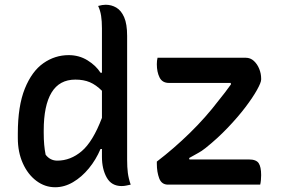

<svg xmlns="http://www.w3.org/2000/svg" viewBox="-20 -777 1190 808"><path d="M269 -545Q313 -545 348.5 -523Q384 -501 403 -471H409V-658Q409 -688 405.5 -710.5Q402 -733 393 -752Q411 -757 425 -757Q449 -757 469.5 -745Q490 -733 502.5 -704.5Q515 -676 515 -626V-105Q515 -73 518 -49.5Q521 -26 530 0Q520 2 511 4Q502 6 492 6Q449 6 429 -30Q409 -66 409 -117V-150H403Q384 -105 354 -68.5Q324 -32 287.5 -10.5Q251 11 212 11Q169 11 133 -16Q97 -43 76 -90Q55 -137 55 -196V-215Q55 -331 84.5 -404Q114 -477 162.5 -511Q211 -545 269 -545ZM643 -534H1014Q1034 -534 1048.5 -520.5Q1063 -507 1071 -487Q1079 -467 1079 -447V-442Q1079 -430 1061.5 -398.5Q1044 -367 1012.5 -325.5Q981 -284 938 -239Q895 -194 845 -154Q829 -141 811 -131.5Q793 -122 776 -112L777 -106H1027Q1058 -106 1068.5 -90.5Q1079 -75 1079 -40Q1079 -30 1078 -19Q1077 -8 1075 0H687Q660 0 650 -26.5Q640 -53 640 -88V-97Q712 -152 779 -217.5Q846 -283 900 -354Q914 -371 926.5 -387.5Q939 -404 952 -422L951 -428H691Q663 -428 651.5 -451Q640 -474 640 -507Q640 -522 643 -534ZM172 -126Q191 -101 221 -101Q277 -101 324 -141Q371 -181 409 -281V-395Q384 -420 358 -431Q332 -442 297 -442Q230 -442 197 -387.5Q164 -333 164 -228V-218Q164 -190 166 -168Q168 -146 172 -126Z"/></svg>

Font: Recursive Sn Csl St Med
Style: Regular
Weight: 500
Version: Version 1.079;hotconv 1.0.112;makeotfexe 2.5.65598; ttfautoh